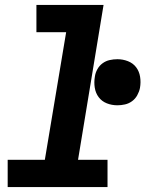

<svg xmlns="http://www.w3.org/2000/svg" viewBox="-20 -755 640 775"><path d="M11 0V-110H161L247 -625H127V-735H398L295 -110H414V0ZM454 -330Q431 -330 411 -338Q391 -346 378.5 -362.5Q366 -379 362.5 -401Q359 -423 363 -446Q365 -461 373 -475.5Q381 -490 394 -499.5Q407 -509 422.5 -512.5Q438 -516 454 -516Q476 -516 496.5 -508Q517 -500 529.5 -483.5Q542 -467 545.5 -445Q549 -423 545 -400Q542 -385 534 -370.5Q526 -356 513 -346.5Q500 -337 484.5 -333.5Q469 -330 454 -330Z"/></svg>

Font: Iosevka Curly Slab XBdExObl
Style: Regular
Weight: 800
Width: 7
Italic angle: -9°
Monospace: yes
Designer: Belleve Invis
Foundry: Belleve Invis
Version: Version 11.1.0; ttfautohint (v1.8.3)